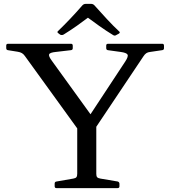

<svg xmlns="http://www.w3.org/2000/svg" viewBox="-20 -967 873 987"><path d="M280 -796Q271 -802 279 -808Q309 -837 340 -869.5Q371 -902 404 -940Q411 -947 420 -947H449Q458 -947 465 -940Q499 -902 530 -868.5Q561 -835 592 -806Q600 -800 591 -794Q588 -792 584.5 -790.5Q581 -789 578 -787Q570 -781 561 -787Q525 -809 490.5 -833.5Q456 -858 421 -884H443Q410 -859 376 -835Q342 -811 308 -790Q300 -785 291 -788Q288 -790 285 -792Q282 -794 280 -796ZM377 0V-341H475V0ZM108 -679Q101 -689 92.5 -694Q84 -699 71 -701L21 -709Q12 -710 12 -720V-733Q12 -742 22 -742H345Q354 -742 354 -732V-719Q354 -710 344 -709L267 -700Q236 -697 232.5 -687.5Q229 -678 247 -654L471 -344L404 -317L624 -651Q641 -677 635.5 -686.5Q630 -696 600 -700L535 -709Q526 -710 526 -720V-733Q526 -742 536 -742H814Q823 -742 823 -732V-719Q823 -710 813 -709L752 -700Q740 -699 732 -693.5Q724 -688 717 -677L450 -278H398ZM270 0Q261 0 261 -10V-23Q261 -33 271 -34L357 -49Q369 -51 373 -56.5Q377 -62 377 -74V-215H475V-73Q475 -61 479.5 -56Q484 -51 496 -49L585 -34Q594 -31 594 -22V-9Q594 0 584 0Z"/></svg>

Font: Hahmlet
Style: Regular
Weight: 400
Designer: Minjoo Ham & Mark Frömberg
Foundry: hypertype
Version: Version 1.001; ttfautohint (v1.8.3)